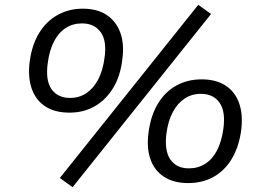

<svg xmlns="http://www.w3.org/2000/svg" viewBox="-20 -750 1089 796"><path d="M281 26 228 -12 802 -730 855 -692ZM268 -283Q207 -283 167.5 -309Q128 -335 111.5 -382.5Q95 -430 103 -494Q112 -563 141.5 -612Q171 -661 218 -687.5Q265 -714 323 -714Q384 -714 423 -687.5Q462 -661 479 -614Q496 -567 487 -503Q479 -434 449 -385Q419 -336 373 -309.5Q327 -283 268 -283ZM271 -344Q308 -344 337.5 -363.5Q367 -383 386.5 -419.5Q406 -456 413 -508Q424 -580 397.5 -616.5Q371 -653 320 -653Q282 -653 252.5 -634Q223 -615 204 -578.5Q185 -542 178 -489Q168 -417 193.5 -380.5Q219 -344 271 -344ZM760 9Q700 9 660 -17Q620 -43 603.5 -90.5Q587 -138 596 -202Q605 -271 634.5 -320Q664 -369 710.5 -395Q757 -421 816 -421Q876 -421 915.5 -395Q955 -369 971.5 -322Q988 -275 980 -211Q971 -142 941.5 -92.5Q912 -43 866 -17Q820 9 760 9ZM763 -52Q801 -52 831 -71Q861 -90 880 -127Q899 -164 906 -216Q916 -288 890 -324.5Q864 -361 813 -361Q775 -361 745.5 -341.5Q716 -322 696.5 -285.5Q677 -249 670 -197Q661 -125 686.5 -88.5Q712 -52 763 -52Z"/></svg>

Font: Nunito Sans 10pt SemiExpanded
Style: Italic
Weight: 400
Width: 6
Italic angle: -9°
Designer: Vernon Adams
Foundry: Vernon Adams
Version: Version 3.101;gftools[0.9.27]